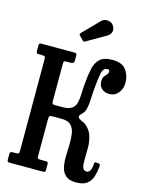

<svg xmlns="http://www.w3.org/2000/svg" viewBox="-144 -1075 876 1169"><g transform="rotate(15 294.0 -490.0)"><path d="M567 -118.5Q564 -86 555.2 -56.2Q546.5 -26.5 523 -7.5Q499.5 11.5 453 11.5Q409.5 11.5 388 -7.5Q366.5 -26.5 359.5 -58Q352.5 -89.5 353.5 -127Q354.5 -164.5 355.8 -202Q357 -239.5 352 -270.8Q347 -302 328.5 -321Q310 -340 270.5 -340H211Q195.5 -340 192.5 -335.2Q189.5 -330.5 189.5 -314V-83Q189.5 -71.5 193.5 -68.8Q197.5 -66 209.5 -66H242.5Q253 -66 255.5 -62.2Q258 -58.5 258 -47.5V-15Q258 -6 254.8 -3Q251.5 0 241.5 0H32.5Q23.5 0 20.2 -3.5Q17 -7 17 -16.5V-48Q17 -59 20.5 -62.5Q24 -66 34.5 -66H51.5Q66.5 -66 70.8 -69.2Q75 -72.5 75 -87V-660Q75 -676 70.8 -680Q66.5 -684 50.5 -684H34.5Q22 -684 19.5 -688.2Q17 -692.5 17 -706V-733Q17 -743 19.5 -746.5Q22 -750 31.5 -750H237.5Q248.5 -750 252 -747.2Q255.5 -744.5 255.5 -733V-705Q255.5 -691.5 249.5 -687.8Q243.5 -684 234.5 -684H212Q195.5 -684 192.5 -681Q189.5 -678 189.5 -660V-434Q189.5 -418.5 192.8 -414.2Q196 -410 210.5 -410H255Q294.5 -410 313.5 -423.2Q332.5 -436.5 339 -460.2Q345.5 -484 346.2 -515.5Q347 -547 350 -583Q354.5 -638 363.5 -679.2Q372.5 -720.5 397.8 -743.8Q423 -767 476 -767Q538 -767 563 -732.2Q588 -697.5 588 -652.5Q588 -614.5 566.2 -587.8Q544.5 -561 510 -561Q480 -561 461.5 -578Q443 -595 443 -623.5Q443 -645 450.8 -655Q458.5 -665 466.2 -672.5Q474 -680 474 -694.5Q474 -704.5 463 -704.5Q434.5 -704.5 427.2 -671Q420 -637.5 415 -579.5Q411 -539 410 -504.5Q409 -470 403.2 -443.2Q397.5 -416.5 378.5 -400Q365.5 -388 366.8 -380Q368 -372 377 -366.2Q386 -360.5 397 -356Q408 -351.5 414 -347Q446 -322.5 457.5 -287.2Q469 -252 469.5 -214Q470 -176 468.8 -143Q467.5 -110 472.8 -89.5Q478 -69 500 -69Q510 -69 519 -81Q528 -93 530.5 -129.5Q531.5 -138 539.5 -137.5L557 -136Q564.5 -135 566 -130.2Q567.5 -125.5 567 -118.5ZM268.5 -835 246 -858.5Q238 -867 246 -874.5L346.5 -977Q361.5 -992.5 386.2 -990.8Q411 -989 423 -970Q437 -948.5 430.8 -930.2Q424.5 -912 409 -903L287.5 -833Q281 -829 277.5 -829Q274 -829 268.5 -835Z"/></g></svg>

Font: Besley* Condensed Medium
Style: Regular
Weight: 500
Width: 3
Designer: Owen Earl
Foundry: indestructible type*
Version: Version 3.000; ttfautohint (v1.8.3)